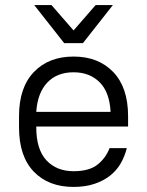

<svg xmlns="http://www.w3.org/2000/svg" viewBox="-20 -730 580 757"><path d="M270 7Q171 7 113 -53.5Q55 -114 55 -228V-272Q55 -385 113.5 -446Q172 -507 270 -507Q368 -507 426.5 -446Q485 -385 485 -272V-231H123V-228Q123 -141 163 -98Q203 -55 270 -55Q332 -55 364.5 -81Q397 -107 412 -146H480Q472 -114 456 -86Q440 -58 414 -37.5Q388 -17 352 -5Q316 7 270 7ZM270 -445Q205 -445 166.5 -404.5Q128 -364 123 -289H416Q412 -367 372.5 -406Q333 -445 270 -445ZM115 -710H183L270 -610L357 -710H425L307 -560H233Z"/></svg>

Font: PT Root UI Web
Style: Regular
Weight: 400
Designer: Vitaly Kuzmin
Foundry: ParaType Ltd.
Version: Version 1.000W